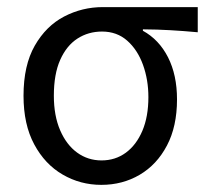

<svg xmlns="http://www.w3.org/2000/svg" viewBox="-20 -506 586 538"><path d="M263.9 12Q205.1 12 155.5 -16.9Q105.8 -45.7 75.9 -101.5Q45.9 -157.2 45.9 -237.7Q45.9 -323 77.5 -378.2Q109.1 -433.3 159.7 -459.7Q210.4 -486.1 268.1 -486.1H534.1V-415.6Q492.8 -419.4 456.9 -421.4Q420.9 -423.5 380.4 -423.8V-419.8Q425.5 -395.1 450.8 -345.5Q476 -295.8 476 -227.4Q476 -151.7 447.8 -98.2Q419.6 -44.6 371.5 -16.3Q323.4 12 263.9 12ZM264.6 -56.5Q303.1 -56.5 332.6 -78.1Q362.1 -99.8 379 -139.6Q395.8 -179.4 395.8 -234Q395.8 -282.6 380.6 -324.6Q365.3 -366.6 336.4 -392.1Q307.5 -417.6 265.9 -417.6Q227.5 -417.6 197 -397.9Q166.5 -378.2 148.7 -338.3Q130.9 -298.4 130.9 -237.7Q130.9 -182 148.4 -141.3Q165.9 -100.5 196 -78.5Q226.2 -56.5 264.6 -56.5Z"/></svg>

Font: Source Sans 3 Variable
Style: Regular
Weight: 200
Designer: Paul D. Hunt
Foundry: Adobe Systems Incorporated
Version: Version 3.026